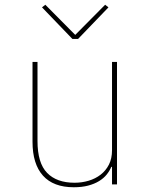

<svg xmlns="http://www.w3.org/2000/svg" viewBox="-20 -777 640 809"><path d="M452 -74H449Q442 -57 429.5 -41.5Q417 -26 397.5 -14Q378 -2 351.5 5Q325 12 291 12Q205 12 161 -37Q117 -86 117 -180V-516H138V-183Q138 -90 178.5 -48.5Q219 -7 294 -7Q325 -7 353.5 -15.5Q382 -24 404 -41Q426 -58 439 -83.5Q452 -109 452 -144V-516H473V0H452ZM285 -613 157 -746 171 -757 297 -630 423 -757 437 -746 309 -613Z"/></svg>

Font: IBM Plex Mono Thin
Style: Regular
Weight: 100
Monospace: yes
Designer: Mike Abbink, Paul van der Laan, Pieter van Rosmalen
Foundry: Bold Monday
Version: Version 2.3